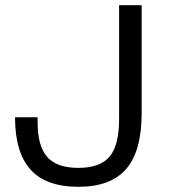

<svg xmlns="http://www.w3.org/2000/svg" viewBox="-20 -710 654 740"><path d="M38 -257V-258H125V-239Q125 -147 162 -105Q199 -63 282 -63Q366 -63 402.5 -106.5Q439 -150 439 -251V-690H526V-274Q526 -128 466.5 -59Q407 10 282 10Q158 10 98 -56Q38 -122 38 -257Z"/></svg>

Font: Mozilla Text BETA
Style: Regular
Weight: 400
Designer: Studio DRAMA
Foundry: Studio DRAMA
Version: Version 0.100